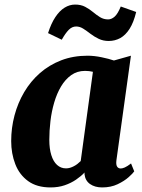

<svg xmlns="http://www.w3.org/2000/svg" viewBox="-20 -811 624 841"><path d="M490 -109.5Q487.5 -90 492.8 -81.5Q498 -73 509 -73Q516 -73 526.5 -77.5Q537 -82 554 -95L568 -60.5Q562.5 -52 543.5 -35Q524.5 -18 495 -4Q465.5 10 427.5 10Q395.5 10 374.2 -5Q353 -20 350 -49L350.5 -55.5Q335 -39 313 -24Q291 -9 263.2 0.5Q235.5 10 201.5 10Q141.5 10 103.2 -17.8Q65 -45.5 47 -92Q29 -138.5 29 -193Q29 -250.5 43.5 -305.2Q58 -360 86 -407.5Q114 -455 154.8 -490.8Q195.5 -526.5 248 -546.8Q300.5 -567 363.5 -567Q392.5 -567 425 -560.2Q457.5 -553.5 479 -546L553.5 -567ZM387 -496.5Q379 -498.5 370.2 -499.5Q361.5 -500.5 352.5 -500.5Q318 -500.5 292 -482Q266 -463.5 247.5 -432.5Q229 -401.5 217.5 -362.2Q206 -323 201 -280.8Q196 -238.5 196 -198.5Q196 -159.5 204.8 -131.5Q213.5 -103.5 230 -88.5Q246.5 -73.5 269 -73.5Q278 -73.5 286.5 -76Q295 -78.5 303.2 -82.8Q311.5 -87 319 -92.8Q326.5 -98.5 333.5 -105.5ZM190.5 -666Q204 -708.5 222.5 -736.2Q241 -764 263 -777.5Q285 -791 309 -791Q334.5 -791 353 -781.2Q371.5 -771.5 387 -758.5Q402.5 -745.5 418.2 -735.8Q434 -726 453.5 -726Q468.5 -726 482.2 -738.2Q496 -750.5 509 -782.5L576.5 -758.5Q565.5 -713 547.8 -685Q530 -657 506.8 -644.2Q483.5 -631.5 456 -631.5Q432 -631.5 412.2 -641Q392.5 -650.5 376 -663.2Q359.5 -676 344.5 -685.5Q329.5 -695 313.5 -695Q295.5 -695 281 -680.2Q266.5 -665.5 250.5 -637Z"/></svg>

Font: Merriweather 20pt Black
Style: Italic
Weight: 900
Italic angle: -7.8°
Version: Version 2.101